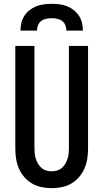

<svg xmlns="http://www.w3.org/2000/svg" viewBox="-20 -975 540 1003"><path d="M250 8Q223 8 196.5 2.5Q170 -3 147 -16.5Q124 -30 106.5 -50.5Q89 -71 78.5 -95.5Q68 -120 64 -146.5Q60 -173 60 -200V-735H160V-200Q160 -186 161.5 -172Q163 -158 167.5 -144.5Q172 -131 179.5 -118.5Q187 -106 197.5 -97Q208 -88 222 -84Q236 -80 250 -80Q264 -80 278 -84Q292 -88 302.5 -97Q313 -106 320.5 -118.5Q328 -131 332.5 -144.5Q337 -158 338.5 -172Q340 -186 340 -200V-735H440V-200Q440 -173 436 -146.5Q432 -120 421.5 -95.5Q411 -71 393.5 -50.5Q376 -30 353 -16.5Q330 -3 303.5 2.5Q277 8 250 8ZM87 -815Q87 -835 91.5 -855Q96 -875 107.5 -892.5Q119 -910 135 -922.5Q151 -935 170 -942.5Q189 -950 209.5 -952.5Q230 -955 250 -955Q270 -955 290.5 -952.5Q311 -950 330 -942.5Q349 -935 365 -922.5Q381 -910 392.5 -892.5Q404 -875 408.5 -855Q413 -835 413 -815H327Q327 -829 321.5 -843Q316 -857 304.5 -865.5Q293 -874 278.5 -877Q264 -880 250 -880Q236 -880 221.5 -877Q207 -874 195.5 -865.5Q184 -857 178.5 -843Q173 -829 173 -815Z"/></svg>

Font: Iosevka Semibold
Style: Regular
Weight: 600
Monospace: yes
Designer: Belleve Invis
Foundry: Belleve Invis
Version: Version 33.2.3; ttfautohint (v1.8.4)